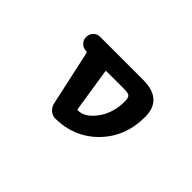

<svg xmlns="http://www.w3.org/2000/svg" viewBox="-70 -853 1139 1139"><g transform="rotate(45 500.0 -283.5)"><path d="M425.8 -17.6Q424.8 -17.6 424.8 -17.6Q400.4 -17.6 380.9 -33.2Q361.3 -49.8 355.5 -74.2L279.3 -423.8Q277.3 -430.7 269.5 -430.7H268.6Q244.1 -430.7 227.5 -447.8Q210.9 -464.8 210.9 -488.3V-491.2Q210.9 -514.6 227.5 -531.7Q244.1 -548.8 268.6 -548.8H628.9Q793.9 -548.8 793.9 -401.4Q793.9 -318.4 767.1 -249.5Q740.2 -180.7 687 -126.5Q633.8 -72.3 566.4 -44.9Q502 -18.6 425.8 -17.6ZM592.8 -214.8Q643.6 -284.2 643.6 -381.8Q643.6 -411.1 633.3 -420.9Q623 -430.7 592.8 -430.7H441.4Q434.6 -430.7 435.5 -423.8L477.5 -153.3Q478.5 -146.5 486.3 -146.5Q542 -146.5 592.8 -214.8Z"/></g></svg>

Font: Rounded Mgen+ 1m bold
Style: Bold
Weight: 700
Designer: [Source Han Sans]
Ryoko NISHIZUKA  (kana & ideographs); Paul D. Hunt (Latin, Greek & Cyrillic); Wenlong ZHANG  (bopomofo
Version: Version 1.059.20150602